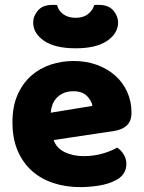

<svg xmlns="http://www.w3.org/2000/svg" viewBox="-20 -751 590 787"><path d="M309 16Q250 16 199.5 -0.5Q149 -17 111.5 -50Q74 -83 52.5 -133Q31 -183 31 -250Q31 -316 52.5 -363.5Q74 -411 109 -441.5Q144 -472 189 -486.5Q234 -501 281 -501Q334 -501 377.5 -485Q421 -469 452.5 -441Q484 -413 501.5 -374Q519 -335 519 -289Q519 -255 500 -237Q481 -219 447 -214L200 -177Q211 -144 245 -127.5Q279 -111 323 -111Q364 -111 400.5 -121.5Q437 -132 460 -146Q476 -136 487 -118Q498 -100 498 -80Q498 -35 456 -13Q424 4 384 10Q344 16 309 16ZM281 -377Q257 -377 239.5 -369Q222 -361 211 -348.5Q200 -336 194.5 -320.5Q189 -305 188 -289L359 -317Q356 -337 337 -357Q318 -377 281 -377ZM290 -553Q206 -553 161 -583.5Q116 -614 116 -659Q116 -685 135.5 -708Q155 -731 196 -731Q201 -731 205 -731Q209 -731 214 -730Q219 -708 239 -693Q259 -678 290 -678Q321 -678 340.5 -693Q360 -708 366 -730Q371 -731 375 -731Q379 -731 384 -731Q425 -731 444.5 -708Q464 -685 464 -659Q464 -614 419 -583.5Q374 -553 290 -553Z"/></svg>

Font: Baloo Tamma
Style: Regular
Weight: 400
Designer: Divya Kowshik and Ek Type
Foundry: Ek Type
Version: Version 1.443;PS 1.000;hotconv 16.6.51;makeotf.lib2.5.65220;